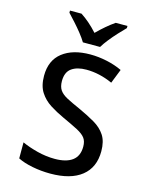

<svg xmlns="http://www.w3.org/2000/svg" viewBox="-137 -1027 875 1123"><g transform="rotate(15 300.0 -465.5)"><path d="M279 10Q223 10 169.5 -0.5Q116 -11 81 -29V-126Q123 -107 176 -93.5Q229 -80 282 -80Q351 -80 388 -107.5Q425 -135 425 -192Q425 -225 410 -244.5Q395 -264 360.5 -282Q326 -300 267 -327Q223 -347 184 -372Q145 -397 120.5 -435Q96 -473 96 -534Q96 -627 158 -675.5Q220 -724 326 -724Q376 -724 427 -713Q478 -702 520 -682L486 -596Q406 -632 327 -632Q271 -632 238 -608.5Q205 -585 205 -531Q205 -497 219 -476.5Q233 -456 264 -439.5Q295 -423 343 -402Q400 -376 443 -351Q486 -326 510 -289.5Q534 -253 534 -193Q534 -95 468 -42.5Q402 10 279 10ZM265 -781Q252 -803 230.5 -830Q209 -857 185.5 -883Q162 -909 144 -928V-941H214Q266 -907 316 -852Q343 -879 369.5 -901.5Q396 -924 421 -941H492V-928Q473 -909 449 -883Q425 -857 403.5 -830Q382 -803 369 -781Z"/></g></svg>

Font: Noto Sans Mono Medium
Style: Regular
Weight: 500
Designer: Monotype Design Team
Foundry: Monotype Imaging Inc.
Version: Version 2.014